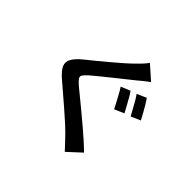

<svg xmlns="http://www.w3.org/2000/svg" viewBox="-199 -1070 1397 1397"><g transform="rotate(45 500.0 -371.0)"><path d="M650 -576Q664 -557 679.5 -529Q695 -501 710.5 -473.5Q726 -446 735 -428L661 -396Q651 -417 636 -444Q621 -471 606.5 -498.5Q592 -526 578 -546ZM770 -623Q783 -605 799.5 -577.5Q816 -550 831 -522.5Q846 -495 856 -476L783 -444Q771 -465 756 -492.5Q741 -520 726 -546.5Q711 -573 697 -591ZM711 -726Q689 -710 666.5 -692Q644 -674 628 -660Q603 -640 568 -612Q533 -584 494 -553Q455 -522 419.5 -493Q384 -464 358 -442Q331 -418 321.5 -403Q312 -388 322 -373Q332 -358 361 -333Q385 -313 419.5 -285Q454 -257 495 -223Q536 -189 578 -153.5Q620 -118 659 -83.5Q698 -49 729 -18L626 77Q606 55 585 33Q564 11 544 -10Q520 -35 483 -69Q446 -103 402.5 -140.5Q359 -178 316.5 -214.5Q274 -251 240 -280Q191 -322 176.5 -355Q162 -388 180.5 -421.5Q199 -455 248 -495Q277 -518 315.5 -549.5Q354 -581 395 -615.5Q436 -650 472.5 -682Q509 -714 534 -739Q554 -758 574.5 -780Q595 -802 606 -819Z"/></g></svg>

Font: Noto Sans HK SemiBold
Style: Regular
Weight: 600
Version: Version 2.004-H2;hotconv 1.0.118;makeotfexe 2.5.65603